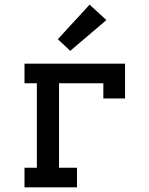

<svg xmlns="http://www.w3.org/2000/svg" viewBox="-20 -803 640 823"><path d="M85 0V-84H138V-446H85V-530H516V-381H423V-446H233V-84H310V0ZM281 -585 228 -635 364 -783 436 -717Z"/></svg>

Font: Iosevka Curly Slab MdEx
Style: Regular
Weight: 500
Width: 7
Monospace: yes
Designer: Belleve Invis
Foundry: Belleve Invis
Version: Version 11.1.0; ttfautohint (v1.8.3)